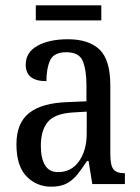

<svg xmlns="http://www.w3.org/2000/svg" viewBox="-20 -694 527 724"><path d="M173 10Q118 10 80 -29Q42 -68 42 -150Q42 -230 90 -268Q138 -306 236 -309L306 -312V-373Q306 -429 292.5 -463Q279 -497 230 -497Q183 -497 169 -466.5Q155 -436 155 -388Q77 -388 77 -450Q77 -497 121.5 -521.5Q166 -546 236 -546Q315 -546 355.5 -507Q396 -468 396 -372V-113Q396 -71 407.5 -56Q419 -41 448 -41H451V0H328L314 -87H308Q290 -59 272.5 -37Q255 -15 232 -2.5Q209 10 173 10ZM199 -45Q249 -45 278 -86Q307 -127 307 -191V-273L256 -270Q187 -266 160.5 -234.5Q134 -203 134 -144Q134 -98 149.5 -71.5Q165 -45 199 -45ZM115 -617V-674H362V-617Z"/></svg>

Font: Noto Serif Thai Condensed
Style: Regular
Weight: 400
Width: 3
Designer: Monotype Design Team
Foundry: Monotype Imaging Inc.
Version: Version 2.002; ttfautohint (v1.8.4.7-5d5b)